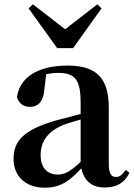

<svg xmlns="http://www.w3.org/2000/svg" viewBox="-20 -857 625 893"><path d="M466 15C522 15 558 -5 582 -53L565 -67C547 -41 535 -34 520 -34C498 -34 486 -48 486 -95V-356C486 -494 428 -552 295 -552C154 -552 72 -496 59 -406C67 -376 89 -360 120 -360C154 -360 182 -382 186 -439L195 -512C215 -516 232 -518 250 -518C327 -518 355 -488 355 -381V-327L245 -298C93 -255 43 -204 43 -118C43 -34 103 16 187 16C263 16 304 -16 358 -74C371 -18 405 15 466 15ZM133 -837 113 -818 246 -633H320L452 -818L433 -837L283 -721ZM355 -104C306 -57 277 -45 250 -45C201 -45 169 -75 169 -136C169 -203 206 -248 277 -277C297 -284 325 -293 355 -301Z"/></svg>

Font: Noto Serif JP
Style: Bold
Weight: 700
Designer: Ryoko NISHIZUKA 西塚涼子 (kana & ideographs); Frank Grießhammer (Latin, Greek & Cyrillic); Wenlong ZHANG 张文龙 (bopomofo); San
Foundry: Adobe
Version: Version 2.001;hotconv 1.1.0;makeotfexe 2.6.0